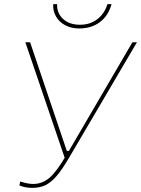

<svg xmlns="http://www.w3.org/2000/svg" viewBox="-20 -905 684 931"><path d="M74 -6 78 -25Q97 -19 112 -16Q127 -13 141 -13Q185 -13 220.5 -43.5Q256 -74 302 -154L298 -127L103 -700H126L304 -173H314L622 -700H644L316 -142Q281 -82 253.5 -50.5Q226 -19 199 -6.5Q172 6 136 6Q120 6 103.5 3Q87 0 74 -6ZM238 -885H257Q255 -842 285.5 -813.5Q316 -785 368 -785Q417 -785 452 -812Q487 -839 501 -885H521Q505 -828 464 -797.5Q423 -767 364 -767Q325 -767 295.5 -783Q266 -799 251 -826Q236 -853 238 -885Z"/></svg>

Font: Fixel Italic Variable Display Thin
Style: Italic
Weight: 100
Italic angle: -10°
Designer: AlfaBravo + MacPaw
Foundry: Kyrylo Tkachov, Marchela Mozhyna, Serhii Makarenko, Maria Weinstein, Zakhar Kryvoshyya
Version: Version 1.210;Glyphs 3.2 (3217)